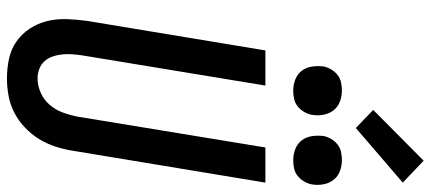

<svg xmlns="http://www.w3.org/2000/svg" viewBox="-363 -867 1238 552"><g transform="rotate(90 256.0 -591.0)"><path d="M205 8Q176 8 148.5 2Q121 -4 99 -19.5Q77 -35 62 -58Q47 -81 40.5 -108Q34 -135 35 -164Q36 -193 40 -222L125 -735H226L139 -207Q137 -193 136 -178.5Q135 -164 136.5 -150Q138 -136 142.5 -123Q147 -110 156 -100Q165 -90 178 -85Q191 -80 206 -80Q226 -80 246.5 -89Q267 -98 281.5 -115Q296 -132 303.5 -152.5Q311 -173 315 -193L404 -735H505L413 -179Q409 -154 401 -130Q393 -106 379.5 -84Q366 -62 346.5 -43.5Q327 -25 303.5 -13Q280 -1 255 3.5Q230 8 205 8ZM441 -815Q424 -815 408.5 -821Q393 -827 383.5 -839.5Q374 -852 371.5 -868.5Q369 -885 371 -902Q373 -913 379.5 -924Q386 -935 395.5 -942.5Q405 -950 417 -952.5Q429 -955 440 -955Q457 -955 472.5 -949Q488 -943 497.5 -930.5Q507 -918 510 -901.5Q513 -885 510 -868Q508 -857 501.5 -846Q495 -835 485.5 -827.5Q476 -820 464 -817.5Q452 -815 441 -815ZM241 -815Q224 -815 208.5 -821Q193 -827 183.5 -839.5Q174 -852 171.5 -868.5Q169 -885 171 -902Q173 -913 179.5 -924Q186 -935 195.5 -942.5Q205 -950 217 -952.5Q229 -955 240 -955Q257 -955 272.5 -949Q288 -943 297.5 -930.5Q307 -918 310 -901.5Q313 -885 310 -868Q308 -857 301.5 -846Q295 -835 285.5 -827.5Q276 -820 264 -817.5Q252 -815 241 -815ZM348 -995 296 -1045 442 -1190 505 -1130Z"/></g></svg>

Font: Iosevka Term Curly SmBd Obl
Style: Regular
Weight: 600
Italic angle: -9°
Designer: Belleve Invis
Foundry: Belleve Invis
Version: Version 32.3.0